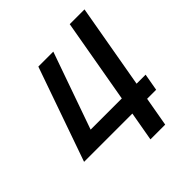

<svg xmlns="http://www.w3.org/2000/svg" viewBox="-187 -827 961 961"><g transform="rotate(-45 293.0 -346.5)"><path d="M18.1 -155.3 193.4 -654.3H299.3L155.3 -246.1H376L454.6 -693.4H559.1L480.5 -246.1H544.4L528.3 -155.3H464.4L437 0H332.5L359.9 -155.3Z"/></g></svg>

Font: Cascadia Mono PL
Style: Italic
Weight: 400
Italic angle: -10°
Monospace: yes
Designer: Aaron Bell
Foundry: Saja Typeworks
Version: Version 2404.023; ttfautohint (v1.8.4)